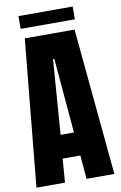

<svg xmlns="http://www.w3.org/2000/svg" viewBox="-106 -1050 696 1107"><g transform="rotate(-10 242.5 -496.0)"><path d="M181.6 0H14.6L97.7 -859.4H389.2L470.7 0H308.1L295.9 -138.7H192.4ZM237.3 -712.9 204.6 -275.9H282.7L245.1 -712.9ZM401.4 -917.5H84V-992.2H401.4Z"/></g></svg>

Font: Anton
Style: Regular
Weight: 400
Designer: Vernon Adams, Tural Alisoy
Foundry: Vernon Adams
Version: Version 2.300